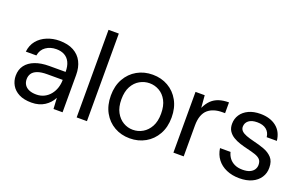

<svg xmlns="http://www.w3.org/2000/svg" viewBox="-85 -1088 2329 1473"><g transform="rotate(20 1079.5 -351.5)"><path d="M228 12Q166 12 125.5 -9Q85 -30 65 -65Q45 -100 45 -141Q45 -192 71.5 -227Q98 -262 146.5 -280.5Q195 -299 261 -299H395Q395 -346 380 -377Q365 -408 337 -423.5Q309 -439 270 -439Q221 -439 185 -414Q149 -389 141 -341H55Q61 -395 91.5 -432Q122 -469 169.5 -488.5Q217 -508 270 -508Q340 -508 386.5 -482.5Q433 -457 456 -411.5Q479 -366 479 -305V0H405L400 -88H399Q388 -66 371.5 -48Q355 -30 334 -16.5Q313 -3 286.5 4.5Q260 12 228 12ZM241 -59Q278 -59 306.5 -73.5Q335 -88 355 -113Q375 -138 385 -169Q395 -200 395 -233V-234H268Q219 -234 189 -222.5Q159 -211 146 -191Q133 -171 133 -145Q133 -119 145.5 -99.5Q158 -80 182.5 -69.5Q207 -59 241 -59Z M594 0V-715H678V0Z M1030 12Q960 12 904 -20Q848 -52 815.5 -110.5Q783 -169 783 -248Q783 -327 816 -385.5Q849 -444 905.5 -476Q962 -508 1032 -508Q1102 -508 1158 -476Q1214 -444 1246.5 -385.5Q1279 -327 1279 -248Q1279 -169 1246 -110.5Q1213 -52 1156.5 -20Q1100 12 1030 12ZM1030 -58Q1073 -58 1110 -79.5Q1147 -101 1170 -143Q1193 -185 1193 -248Q1193 -312 1170.5 -354Q1148 -396 1111 -417Q1074 -438 1032 -438Q990 -438 952.5 -417Q915 -396 892 -354Q869 -312 869 -248Q869 -185 892 -143Q915 -101 951.5 -79.5Q988 -58 1030 -58Z M1384 0V-496H1459L1467 -397H1468Q1486 -436 1511.5 -460.5Q1537 -485 1572 -496.5Q1607 -508 1653 -508V-420H1630Q1595 -420 1565.5 -411Q1536 -402 1514 -383Q1492 -364 1480 -331.5Q1468 -299 1468 -252V0Z M1925 12Q1866 12 1819 -8.5Q1772 -29 1743.5 -66.5Q1715 -104 1708 -155H1794Q1800 -129 1816 -107Q1832 -85 1859.5 -71.5Q1887 -58 1926 -58Q1962 -58 1985 -68.5Q2008 -79 2019 -96.5Q2030 -114 2030 -134Q2030 -163 2015.5 -178.5Q2001 -194 1972.5 -203.5Q1944 -213 1905 -222Q1875 -229 1844 -239Q1813 -249 1787.5 -264.5Q1762 -280 1746.5 -303.5Q1731 -327 1731 -362Q1731 -404 1753 -437Q1775 -470 1815.5 -489Q1856 -508 1911 -508Q1990 -508 2040.5 -469Q2091 -430 2099 -356H2016Q2012 -395 1984.5 -417Q1957 -439 1910 -439Q1864 -439 1840 -419.5Q1816 -400 1816 -369Q1816 -350 1829.5 -336Q1843 -322 1869.5 -312Q1896 -302 1933 -293Q1980 -282 2021 -267Q2062 -252 2088.5 -223.5Q2115 -195 2115 -143Q2116 -98 2092.5 -62.5Q2069 -27 2026.5 -7.5Q1984 12 1925 12Z"/></g></svg>

Font: DM Sans 28pt
Style: Regular
Weight: 400
Version: Version 4.004;gftools[0.9.30]